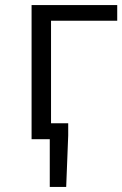

<svg xmlns="http://www.w3.org/2000/svg" viewBox="-20 -551 484 760"><path d="M177 0H105V-531H444V-469H182V-63H250V-15L242 189H177Z"/></svg>

Font: Nebula Sans Book
Style: Regular
Weight: 400
Designer: Paul D. Hunt for Adobe (as Source Sans)
Foundry: Nebula Entertainment & Broadcasting LLC
Version: Version 1.010